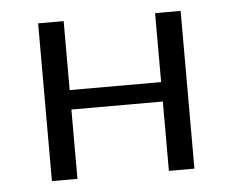

<svg xmlns="http://www.w3.org/2000/svg" viewBox="-39 -458 607 502"><g transform="rotate(-5 265.0 -207.0)"><path d="M452 -414V0H385V-182H145V0H78V-414H145V-233H385V-414Z"/></g></svg>

Font: Ysabeau
Style: Regular
Weight: 400
Designer: Christian Thalmann (Catharsis Fonts)
Version: Version 0.003